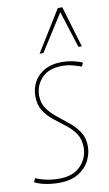

<svg xmlns="http://www.w3.org/2000/svg" viewBox="-99 -836 508 891"><g transform="rotate(-10 155.0 -390.0)"><path d="M-9 -13 -1 -31Q21 -21 49 -15Q77 -9 110 -9Q176 -9 211 -46Q246 -83 246 -132Q246 -171 228 -197.5Q210 -224 183 -244.5Q156 -265 129 -286.5Q102 -308 84 -336Q66 -364 66 -406Q66 -439 81.5 -469.5Q97 -500 130.5 -520Q164 -540 216 -540Q241 -540 267 -534.5Q293 -529 311 -520L303 -503Q284 -510 261.5 -516Q239 -522 213 -522Q149 -522 116.5 -487Q84 -452 84 -405Q84 -368 102.5 -342.5Q121 -317 148 -295.5Q175 -274 202 -252Q229 -230 247.5 -202Q266 -174 266 -134Q266 -99 249 -66Q232 -33 196.5 -11.5Q161 10 106 10Q72 10 42 4Q12 -2 -9 -13ZM120 -596 240 -790H261L319 -596H303L248 -769L138 -596Z"/></g></svg>

Font: Georama SemiCondensed Thin
Style: Italic
Weight: 100
Width: 4
Italic angle: -9°
Designer: Jean-Baptiste Levee
Foundry: Production Type
Version: Version 1.000